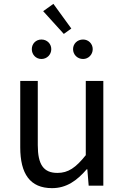

<svg xmlns="http://www.w3.org/2000/svg" viewBox="-20 -963 647 996"><path d="M250 13C325 13 379 -26 430 -85H433L440 0H516V-543H425V-158C373 -93 334 -66 278 -66C206 -66 176 -109 176 -210V-543H85V-199C85 -61 136 13 250 13ZM195 -657C224 -657 246 -680 246 -708C246 -736 224 -758 195 -758C166 -758 145 -736 145 -708C145 -680 166 -657 195 -657ZM311 -787 350 -815 257 -943 204 -905ZM411 -657C439 -657 461 -680 461 -708C461 -736 439 -758 411 -758C381 -758 359 -736 359 -708C359 -680 381 -657 411 -657Z"/></svg>

Font: Source Han Sans TC
Style: Regular
Weight: 400
Designer: Ryoko NISHIZUKA 西塚涼子 (kana, bopomofo & ideographs); Paul D. Hunt (Latin, Greek & Cyrillic); Sandoll Communications 산돌커뮤니
Foundry: Adobe
Version: Version 2.002;hotconv 1.0.116;makeotfexe 2.5.65601